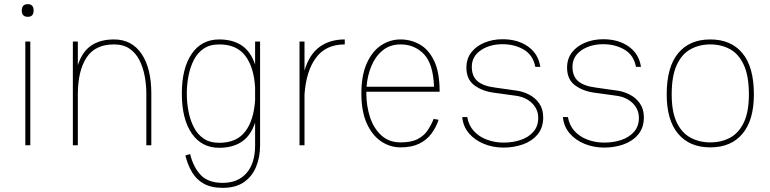

<svg xmlns="http://www.w3.org/2000/svg" viewBox="-20 -700 3709 925"><path d="M85 -649Q85 -680 114 -680Q142 -680 142 -649Q142 -619 114 -619Q85 -619 85 -649ZM102 -500H126V0H102Z M331 0V-500H355V-386Q376 -451 419.5 -480.5Q463 -510 529 -510Q615 -510 662 -440.5Q709 -371 709 -249V0H685V-249Q685 -292 677 -334Q669 -376 651.5 -410.5Q634 -445 604 -465.5Q574 -486 529 -486Q438 -486 396.5 -422Q355 -358 355 -245V0Z M880 -249Q880 -206 888 -164Q896 -122 913.5 -87.5Q931 -53 961 -32.5Q991 -12 1036 -12Q1120 -12 1161.5 -66.5Q1203 -121 1209 -218V-279Q1203 -377 1161.5 -431.5Q1120 -486 1036 -486Q991 -486 961 -465.5Q931 -445 913.5 -410.5Q896 -376 888 -334Q880 -292 880 -249ZM1233 0Q1233 58 1213.5 104.5Q1194 151 1154.5 178Q1115 205 1053 205Q997 205 961 184.5Q925 164 904.5 128.5Q884 93 873 49L896 42Q911 105 947 143Q983 181 1053 181Q1126 181 1167.5 134Q1209 87 1209 0V-109Q1188 -46 1144.5 -17Q1101 12 1036 12Q951 12 903.5 -57.5Q856 -127 856 -249Q856 -371 903.5 -440.5Q951 -510 1036 -510Q1101 -510 1144.5 -481Q1188 -452 1209 -389V-500H1233Z M1423 0V-500H1447V-360Q1470 -438 1519.5 -474Q1569 -510 1641 -510V-486Q1550 -486 1502.5 -422Q1455 -358 1447 -245V0Z M2069 -127 2093 -123Q2081 -86 2058 -55.5Q2035 -25 1999 -7.5Q1963 10 1910 10Q1859 10 1816 -19Q1773 -48 1747 -105.5Q1721 -163 1721 -250Q1721 -337 1747 -395Q1773 -453 1816 -481.5Q1859 -510 1910 -510Q1959 -510 2002 -486Q2045 -462 2071.5 -407Q2098 -352 2098 -258H1745Q1745 -254 1745 -250Q1745 -190 1762.5 -136Q1780 -82 1817 -48Q1854 -14 1910 -14Q1962 -14 1993 -30.5Q2024 -47 2041 -73Q2058 -99 2069 -127ZM1910 -486Q1859 -486 1824 -457.5Q1789 -429 1769.5 -382.5Q1750 -336 1746 -282H2071Q2067 -393 2022 -439.5Q1977 -486 1910 -486Z M2406 11Q2355 11 2311 -7Q2267 -25 2239 -58Q2211 -91 2207 -136H2231Q2238 -96 2263 -68.5Q2288 -41 2326 -27Q2364 -13 2406 -13Q2451 -13 2489 -26Q2527 -39 2550 -65.5Q2573 -92 2573 -132Q2573 -174 2542.5 -203.5Q2512 -233 2463 -239Q2438 -243 2413 -246Q2388 -249 2362 -253Q2305 -260 2266 -288.5Q2227 -317 2227 -374Q2227 -417 2250.5 -447.5Q2274 -478 2314 -494.5Q2354 -511 2401 -511Q2475 -511 2524.5 -475.5Q2574 -440 2583 -378H2559Q2548 -435 2503.5 -461Q2459 -487 2401 -487Q2339 -487 2296 -457.5Q2253 -428 2253 -378Q2253 -332 2281 -308.5Q2309 -285 2366 -278Q2391 -274 2415.5 -271Q2440 -268 2465 -264Q2498 -260 2528.5 -244.5Q2559 -229 2578 -201.5Q2597 -174 2597 -135Q2597 -85 2570 -52.5Q2543 -20 2499.5 -4.5Q2456 11 2406 11Z M2891 11Q2840 11 2796 -7Q2752 -25 2724 -58Q2696 -91 2692 -136H2716Q2723 -96 2748 -68.5Q2773 -41 2811 -27Q2849 -13 2891 -13Q2936 -13 2974 -26Q3012 -39 3035 -65.5Q3058 -92 3058 -132Q3058 -174 3027.5 -203.5Q2997 -233 2948 -239Q2923 -243 2898 -246Q2873 -249 2847 -253Q2790 -260 2751 -288.5Q2712 -317 2712 -374Q2712 -417 2735.5 -447.5Q2759 -478 2799 -494.5Q2839 -511 2886 -511Q2960 -511 3009.5 -475.5Q3059 -440 3068 -378H3044Q3033 -435 2988.5 -461Q2944 -487 2886 -487Q2824 -487 2781 -457.5Q2738 -428 2738 -378Q2738 -332 2766 -308.5Q2794 -285 2851 -278Q2876 -274 2900.5 -271Q2925 -268 2950 -264Q2983 -260 3013.5 -244.5Q3044 -229 3063 -201.5Q3082 -174 3082 -135Q3082 -85 3055 -52.5Q3028 -20 2984.5 -4.5Q2941 11 2891 11Z M3192 -245Q3192 -377 3247 -443.5Q3302 -510 3402 -510Q3502 -510 3557 -443.5Q3612 -377 3612 -245Q3612 -121 3557 -55.5Q3502 10 3402 10Q3302 10 3247 -55.5Q3192 -121 3192 -245ZM3402 -14Q3456 -14 3498 -37Q3540 -60 3564 -111Q3588 -162 3588 -245Q3588 -333 3564 -386Q3540 -439 3498 -462.5Q3456 -486 3402 -486Q3349 -486 3306.5 -462.5Q3264 -439 3240 -386Q3216 -333 3216 -245Q3216 -162 3240 -111Q3264 -60 3306.5 -37Q3349 -14 3402 -14Z"/></svg>

Font: Haskoy Thin
Style: Regular
Weight: 100
Designer: Ertekin Erdin
Foundry: Ertekin Erdin
Version: Version 2.000; ttfautohint (v1.8.4.7-5d5b)